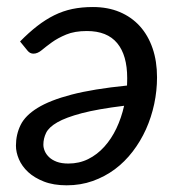

<svg xmlns="http://www.w3.org/2000/svg" viewBox="-20 -534 519 560"><path d="M179.5 -57Q211 -57 237.2 -70Q263.5 -83 284.2 -106Q305 -129 319.5 -159.5Q334 -190 342 -225.5Q265 -216 218.5 -203.8Q172 -191.5 147.2 -177.2Q122.5 -163 114.5 -146.5Q106.5 -130 106.5 -112Q106.5 -103 110.5 -93.5Q114.5 -84 123 -75.8Q131.5 -67.5 145.5 -62.2Q159.5 -57 179.5 -57ZM38.5 -413Q64 -439 88.5 -458Q113 -477 138.2 -489.5Q163.5 -502 191 -507.8Q218.5 -513.5 251 -513.5Q294.5 -513.5 329 -499Q363.5 -484.5 387.8 -457.8Q412 -431 425 -393.2Q438 -355.5 438 -308.5Q438 -269.5 429.8 -230.8Q421.5 -192 405.8 -157Q390 -122 367 -92Q344 -62 314.8 -40.2Q285.5 -18.5 250.2 -6Q215 6.5 174.5 6.5Q136 6.5 108 -4.5Q80 -15.5 62 -32.2Q44 -49 35.2 -69.5Q26.5 -90 26.5 -109Q26.5 -141.5 40 -169.2Q53.5 -197 89.5 -219.2Q125.5 -241.5 188.5 -258Q251.5 -274.5 350.5 -284.5Q350.5 -290 350.8 -295.2Q351 -300.5 351 -306Q351 -373 321.8 -408.2Q292.5 -443.5 233.5 -443.5Q197.5 -443.5 173 -433.2Q148.5 -423 131.2 -410.5Q114 -398 101.8 -387.8Q89.5 -377.5 77.5 -377.5Q67.5 -377.5 60.5 -386Z"/></svg>

Font: Lato 2
Style: Italic
Weight: 400
Italic angle: -7°
Designer: Lukasz Dziedzic with Adam Twardoch and Botio Nikoltchev
Foundry: tyPoland Lukasz Dziedzic
Version: Version 2.015; 2015-08-06; http://www.latofonts.com/